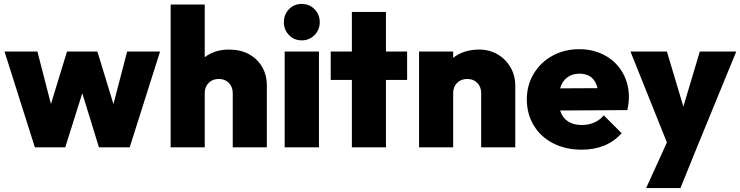

<svg xmlns="http://www.w3.org/2000/svg" viewBox="-20 -752 3778 980"><path d="M559 -221 629 -489H797L642 0H485L400 -276L313 0H158L3 -489H171L240 -221L322 -489H477Z M1342 -316V0H1168V-276Q1168 -309 1148 -329Q1128 -349 1097 -349Q1065 -349 1045 -329Q1025 -309 1025 -276V0H851V-729H1025V-460Q1076 -499 1149 -499Q1207 -499 1250.5 -475.5Q1294 -452 1318 -410.5Q1342 -369 1342 -316Z M1429 -639Q1429 -678 1455 -705Q1481 -732 1520 -732Q1559 -732 1585.5 -705Q1612 -678 1612 -639Q1612 -600 1585.5 -573Q1559 -546 1520 -546Q1481 -546 1455 -573Q1429 -600 1429 -639ZM1608 0H1433V-489H1608Z M1950 -489H2058V-344H1950V0H1776V-344H1668V-489H1776V-691H1950Z M2610 -316V0H2436V-276Q2436 -309 2416 -329Q2396 -349 2365 -349Q2333 -349 2313 -329Q2293 -309 2293 -276V0H2119V-489H2293V-457Q2347 -499 2426 -499Q2478 -499 2520 -474.5Q2562 -450 2586 -408Q2610 -366 2610 -316Z M3182 -190 2839 -188Q2850 -152 2878 -133Q2906 -114 2949 -114Q3019 -114 3062 -163L3153 -72Q3078 12 2949 12Q2867 12 2803.5 -20.5Q2740 -53 2704.5 -111.5Q2669 -170 2669 -245Q2669 -317 2704 -375.5Q2739 -434 2800 -467.5Q2861 -501 2936 -501Q3009 -501 3067 -469.5Q3125 -438 3157.5 -382Q3190 -326 3190 -256Q3190 -226 3182 -190ZM2839 -301 3030 -302Q3012 -376 2938 -376Q2901 -376 2875 -356.5Q2849 -337 2839 -301Z M3468 -208 3552 -489H3738L3537 1L3453 208H3278L3384 -25L3198 -489H3384Z"/></svg>

Font: Outfit Extra Bold
Style: Regular
Weight: 800
Designer: Rodrigo Fuenzalida
Foundry: fragTYPE
Version: Version 1.000